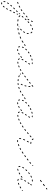

<svg xmlns="http://www.w3.org/2000/svg" viewBox="1260 -1830 867 3440"><g transform="rotate(90 1694.0 -110.5)"><path d="M24 286Q22 286 21 287Q20 288 19 289Q18 290 17 292Q17 295 18 297Q20 300 23 301Q34 304 47 300Q50 299 52 296Q53 294 52 291Q52 289 51 288Q50 287 49 286Q47 286 46 285Q44 285 43 286Q34 288 27 286Q25 286 24 286ZM79 265Q79 268 81 270Q83 272 86 272Q89 272 92 270Q99 262 106 254Q108 251 107 248Q107 245 105 243Q104 242 102 242Q101 241 99 242Q98 242 96 242Q95 243 94 244Q88 252 81 259Q79 261 79 265ZM12 231Q11 228 8 227Q7 227 5 227Q4 227 2 227Q1 228 0 229Q-1 230 -1 232Q-5 243 -6 253Q-6 255 -6 256Q-6 258 -5 259Q-4 260 -2 261Q-1 262 0 262Q4 262 6 260Q8 258 9 255Q10 247 13 236Q14 234 12 231ZM122 206Q121 208 122 209Q122 211 123 212Q124 213 125 214Q128 216 131 215Q134 214 135 211Q141 202 146 193Q147 190 146 187Q145 184 143 183Q140 182 137 182Q134 183 133 186Q128 195 123 204Q122 205 122 206ZM46 173Q46 171 46 170Q46 168 45 167Q44 166 43 165Q40 163 37 164Q34 164 33 167Q26 176 21 185Q20 187 20 190Q21 193 24 195Q25 196 27 196Q28 196 29 196Q31 196 32 195Q33 194 34 192Q39 184 45 175Q46 174 46 173ZM154 147Q155 150 158 151Q161 152 164 151Q167 150 168 148L177 129Q179 126 178 123Q177 120 174 119Q173 118 171 118Q170 118 168 119Q167 119 166 120Q165 121 164 122L155 141Q153 144 154 147ZM90 118Q90 116 90 115Q90 113 90 112Q89 111 88 110Q86 108 82 108Q79 108 77 110Q70 118 64 126Q62 128 62 132Q62 135 65 137Q66 138 67 138Q69 138 70 138Q71 138 73 138Q74 137 75 136Q82 128 88 120Q89 119 90 118ZM186 83Q187 86 190 87Q191 88 193 88Q194 88 196 88Q197 87 198 86Q200 85 200 84L209 66Q211 63 210 60Q209 57 206 55Q205 55 203 55Q202 55 200 55Q199 55 198 56Q197 57 196 59L187 77Q185 80 186 83ZM139 67Q140 66 140 64Q140 63 140 61Q139 60 138 59Q136 57 133 57Q129 57 127 59L113 73Q110 76 110 79Q110 82 113 84Q115 86 118 86Q121 86 123 84L138 70Q139 69 139 67ZM191 15Q191 11 189 9Q188 8 186 8Q185 7 184 7Q182 7 181 8Q179 8 178 9L164 24Q161 26 161 29Q161 32 163 34Q164 35 166 36Q167 36 169 36Q170 36 172 36Q173 35 174 34L189 20Q191 18 191 15ZM241 2V3L232 20Q231 23 228 24Q225 25 222 24Q221 23 220 22Q219 21 218 19Q218 18 218 16Q218 15 219 14L221 9Q227 8 232 6Q237 4 241 -1L242 -2Q242 -1 242 0Q242 1 241 2ZM39 7Q40 6 42 5Q43 4 43 3Q44 2 44 0Q44 -1 43 -3Q42 -6 40 -7Q37 -8 34 -7Q25 -4 16 -1Q14 0 14 0Q11 1 9 4Q8 6 9 9Q10 12 13 14Q15 15 18 14Q19 14 20 14Q30 10 39 7ZM433 13Q435 12 436 11Q437 10 437 8Q438 7 438 5Q437 2 435 0Q433 -2 430 -2Q417 -1 405 -1Q402 -1 400 1Q398 3 398 6Q398 9 400 12Q402 14 406 14Q418 14 430 13Q432 13 433 13ZM356 10Q358 8 358 5Q359 3 358 2Q358 0 357 -1Q356 -2 355 -3Q353 -4 352 -4Q339 -5 328 -7Q325 -8 323 -6Q320 -4 319 -1Q319 0 319 2Q320 3 321 4Q321 6 323 7Q324 7 325 8Q337 10 350 11Q353 12 356 10ZM510 6Q511 5 513 5Q514 4 515 3Q516 1 516 0Q516 -2 516 -3Q516 -6 513 -8Q510 -10 507 -9Q502 -8 497 -7Q490 -7 484 -6Q480 -5 479 -3Q477 -1 477 2Q477 4 478 5Q479 7 480 8Q481 8 482 9Q484 9 485 9Q492 8 499 7Q504 7 510 6ZM592 -17Q594 -20 593 -23Q592 -24 591 -25Q590 -26 589 -27Q588 -28 586 -28Q585 -28 583 -28Q572 -24 560 -21Q557 -20 555 -17Q554 -15 555 -12Q555 -10 556 -9Q557 -8 558 -7Q559 -6 561 -6Q562 -6 564 -6Q576 -10 588 -13Q591 -14 592 -17ZM448 -18Q451 -20 453 -21Q456 -23 459 -22Q461 -22 463 -19Q462 -18 461 -17Q458 -13 456 -9Q454 -13 450 -16Q449 -17 448 -18ZM274 -10Q276 -9 277 -10Q279 -10 280 -11Q281 -12 282 -13Q283 -16 282 -19Q282 -22 279 -23Q268 -29 262 -37Q261 -38 259 -39Q258 -39 256 -39Q255 -40 254 -39Q252 -39 251 -38Q250 -37 249 -35Q249 -34 249 -32Q248 -31 249 -30Q249 -28 250 -27Q259 -18 272 -10Q273 -10 274 -10ZM110 -28Q111 -31 110 -34Q109 -35 108 -36Q107 -37 105 -38Q104 -38 102 -38Q101 -38 100 -37Q90 -32 81 -27Q78 -26 77 -23Q76 -20 77 -17Q78 -16 79 -15Q80 -14 81 -13Q83 -13 84 -13Q86 -13 87 -14Q97 -19 107 -24Q109 -25 110 -28ZM222 -15Q221 -14 219 -14Q218 -14 216 -14Q215 -15 214 -16Q212 -18 212 -21Q212 -24 214 -27L227 -41Q227 -40 227 -40Q227 -39 227 -39Q226 -36 226 -33Q226 -30 226 -27Q227 -24 228 -21Q228 -21 228 -20L225 -16Q224 -15 222 -15ZM667 -45Q668 -48 667 -51Q666 -52 665 -53Q664 -54 663 -54Q661 -55 660 -55Q658 -55 657 -54Q646 -50 634 -45Q631 -44 630 -41Q629 -38 630 -36Q631 -34 632 -33Q633 -32 634 -31Q635 -31 637 -31Q638 -31 640 -31Q652 -36 663 -41Q666 -42 667 -45ZM491 -48Q490 -47 490 -46Q490 -44 490 -43Q491 -41 492 -40Q494 -38 497 -38Q500 -38 503 -40Q510 -47 518 -55Q520 -57 520 -60Q519 -63 517 -65Q516 -66 515 -67Q513 -67 512 -67Q510 -67 509 -67Q508 -66 507 -65Q500 -57 492 -51Q491 -50 491 -48ZM172 -64Q173 -65 173 -67Q174 -68 173 -70Q173 -71 172 -72Q170 -75 167 -76Q164 -76 162 -74Q153 -68 144 -63Q141 -61 140 -58Q140 -55 141 -52Q142 -51 143 -50Q145 -49 146 -49Q148 -49 149 -49Q151 -49 152 -50Q161 -56 170 -62Q171 -63 172 -64ZM721 -73Q722 -74 722 -76Q723 -77 722 -79Q722 -80 721 -81Q719 -84 716 -84Q713 -85 711 -83Q708 -81 704 -79Q702 -77 701 -74Q700 -71 702 -68Q703 -67 704 -66Q705 -65 707 -65Q708 -65 709 -65Q711 -65 712 -66Q716 -69 719 -71Q721 -72 721 -73ZM288 -86Q289 -88 289 -89Q289 -91 288 -92Q287 -94 286 -95Q284 -97 281 -96Q278 -96 276 -94L262 -78Q261 -77 261 -76Q260 -75 260 -73Q260 -72 261 -70Q262 -69 263 -68Q265 -66 268 -66Q271 -66 273 -69L287 -84Q288 -85 288 -86ZM232 -112Q232 -115 230 -117Q229 -118 228 -119Q227 -120 225 -120Q224 -120 222 -120Q221 -119 220 -118Q211 -111 203 -105Q202 -104 201 -102Q200 -101 200 -100Q200 -98 200 -97Q201 -95 202 -94Q204 -92 207 -91Q210 -91 212 -93Q221 -100 229 -107Q232 -109 232 -112ZM537 -101Q536 -99 536 -98Q537 -96 538 -95Q538 -94 540 -93Q542 -91 545 -92Q548 -92 550 -95Q556 -104 562 -112Q563 -115 563 -118Q562 -121 559 -123Q558 -123 556 -124Q555 -124 554 -124Q552 -123 551 -122Q550 -122 549 -120Q544 -112 538 -103Q537 -102 537 -101ZM335 -143Q335 -146 333 -148Q332 -149 331 -150Q329 -150 328 -150Q326 -150 325 -150Q323 -149 322 -148Q315 -140 309 -132Q308 -131 307 -130Q307 -128 307 -127Q307 -125 308 -124Q308 -123 309 -122Q312 -120 315 -120Q318 -120 320 -123Q327 -130 334 -138Q336 -140 335 -143ZM263 -139Q260 -139 258 -141Q257 -143 256 -144Q256 -145 256 -147Q256 -148 256 -150Q257 -151 258 -152Q266 -159 273 -167Q276 -169 279 -169Q282 -169 284 -167Q286 -165 286 -162Q286 -159 284 -156Q284 -156 283 -156Q280 -154 277 -152Q274 -148 271 -144Q270 -143 268 -141Q266 -139 263 -139ZM568 -159Q570 -156 573 -155Q574 -155 576 -156Q577 -156 578 -157Q580 -158 580 -159Q581 -160 582 -162Q583 -172 583 -183Q583 -185 583 -186Q582 -188 581 -189Q580 -190 579 -190Q577 -191 576 -191Q573 -191 571 -189Q568 -186 568 -183Q568 -174 567 -164Q566 -161 568 -159ZM327 -173Q320 -173 315 -170Q315 -170 314 -170Q313 -171 312 -174Q312 -176 313 -178L322 -197Q324 -199 327 -200Q330 -201 332 -200Q335 -199 336 -196Q337 -194 336 -191Q336 -190 335 -189L327 -173Q327 -173 327 -173ZM386 -189Q386 -191 386 -192Q386 -194 386 -195Q386 -196 385 -198Q383 -200 379 -200Q376 -200 374 -198Q366 -192 358 -184Q356 -182 356 -179Q356 -176 358 -174Q360 -171 363 -171Q366 -171 369 -173Q376 -180 384 -187Q385 -188 386 -189ZM444 -233Q444 -236 443 -238Q442 -240 441 -240Q440 -241 438 -242Q437 -242 435 -242Q434 -242 433 -241Q424 -236 415 -230Q412 -228 412 -225Q411 -222 413 -219Q414 -218 415 -217Q416 -216 418 -216Q419 -216 420 -216Q422 -216 423 -217Q432 -223 440 -228Q443 -230 444 -233ZM559 -226Q560 -225 562 -225Q563 -224 564 -224Q566 -225 567 -225Q570 -227 571 -230Q571 -233 570 -236Q564 -246 555 -253Q554 -254 552 -255Q551 -255 550 -255Q548 -255 547 -254Q545 -254 544 -252Q542 -250 543 -247Q543 -244 545 -242Q552 -236 557 -228Q558 -227 559 -226ZM345 -236Q345 -233 348 -232Q351 -231 354 -232Q357 -232 358 -235L368 -254Q369 -256 368 -259Q367 -262 364 -264Q362 -265 359 -264Q356 -263 354 -260L345 -242Q344 -239 345 -236ZM508 -255Q510 -257 510 -261Q510 -264 507 -266Q505 -267 502 -267Q491 -266 480 -262Q477 -262 476 -259Q474 -256 475 -253Q476 -252 477 -251Q478 -249 479 -249Q480 -248 482 -248Q483 -248 485 -248Q495 -251 503 -252Q507 -253 508 -255Z M888 10Q890 7 889 4Q889 2 888 1Q887 0 886 -1Q885 -2 883 -2Q882 -2 880 -2Q871 0 862 0Q860 0 859 0Q857 1 856 2Q855 3 855 5Q854 6 854 7Q854 11 857 13Q859 15 862 15Q872 15 883 13Q886 12 888 10ZM1111 8Q1113 7 1114 6Q1114 5 1115 3Q1115 2 1115 0Q1114 -3 1112 -5Q1109 -6 1106 -6Q1096 -4 1087 -3Q1085 -3 1084 -2Q1083 -2 1082 -1Q1081 1 1080 2Q1080 3 1080 5Q1080 8 1083 10Q1085 12 1088 12Q1098 11 1109 9Q1110 9 1111 8ZM1040 1Q1044 1 1046 -2Q1046 -3 1047 -4Q1047 -6 1047 -7Q1047 -9 1046 -10Q1045 -11 1044 -12Q1038 -17 1036 -25Q1035 -28 1032 -29Q1029 -31 1027 -30Q1025 -29 1024 -28Q1023 -28 1022 -26Q1021 -25 1021 -23Q1021 -22 1021 -21Q1025 -8 1035 0Q1037 2 1040 1ZM813 -3Q814 -2 815 -2Q817 -1 818 -2Q820 -2 821 -3Q824 -4 824 -7Q825 -10 823 -13Q820 -19 819 -29Q819 -30 818 -32Q817 -33 816 -34Q815 -35 814 -35Q812 -36 811 -36Q808 -35 806 -33Q804 -31 804 -28Q805 -14 811 -5Q811 -4 813 -3ZM953 -16Q954 -17 954 -19Q954 -20 954 -22Q954 -23 953 -24Q951 -27 948 -28Q945 -29 943 -27Q934 -22 926 -18Q924 -17 923 -16Q922 -15 922 -13Q921 -12 922 -10Q922 -9 922 -8Q924 -5 927 -4Q930 -3 932 -4Q941 -9 950 -14Q952 -15 953 -16ZM1179 -14Q1181 -15 1181 -16Q1182 -18 1182 -19Q1182 -21 1181 -22Q1180 -25 1177 -26Q1174 -27 1171 -26Q1162 -22 1153 -19Q1151 -19 1150 -18Q1149 -17 1149 -15Q1148 -14 1148 -12Q1148 -11 1148 -9Q1149 -7 1152 -5Q1155 -4 1158 -5Q1167 -8 1177 -12Q1178 -13 1179 -14ZM1244 -48Q1245 -51 1244 -54Q1243 -55 1242 -56Q1241 -57 1239 -57Q1238 -58 1236 -58Q1235 -57 1233 -57Q1225 -52 1216 -47Q1213 -46 1212 -43Q1211 -40 1213 -37Q1214 -36 1215 -35Q1216 -34 1217 -33Q1219 -33 1220 -33Q1222 -33 1223 -34Q1232 -39 1241 -44Q1244 -45 1244 -48ZM992 -44Q990 -42 987 -42Q984 -42 982 -45Q981 -46 980 -47Q980 -49 980 -50Q980 -52 981 -53Q982 -54 983 -55Q990 -61 998 -68Q999 -69 1000 -69Q1002 -70 1003 -70Q1005 -70 1006 -69Q1007 -69 1008 -68Q1009 -64 1010 -60Q1010 -60 1010 -60Q1010 -59 1009 -58Q1009 -57 1008 -57Q1000 -50 992 -44ZM1031 -71Q1030 -70 1031 -68Q1032 -67 1033 -66Q1034 -65 1035 -64Q1036 -63 1038 -63Q1039 -63 1041 -64Q1042 -64 1043 -65Q1044 -66 1045 -68Q1049 -76 1054 -85Q1055 -88 1054 -91Q1053 -94 1051 -95Q1049 -96 1048 -96Q1046 -96 1045 -96Q1043 -96 1042 -95Q1041 -94 1040 -92Q1035 -82 1031 -74Q1031 -73 1031 -71ZM1286 -73Q1287 -74 1287 -76Q1288 -77 1287 -79Q1287 -80 1286 -81Q1284 -84 1281 -84Q1278 -85 1276 -83H1275Q1274 -82 1273 -81Q1272 -79 1272 -78Q1272 -77 1272 -75Q1273 -74 1273 -72Q1275 -70 1278 -69Q1281 -69 1284 -71Q1286 -72 1286 -73ZM725 -75 736 -82Q737 -83 738 -84Q739 -86 739 -87Q739 -88 739 -90Q739 -91 738 -93Q736 -95 733 -96Q730 -96 727 -95L716 -87L711 -83Q709 -82 709 -81Q708 -80 708 -78Q707 -77 708 -75Q708 -74 709 -73Q711 -70 714 -70Q717 -69 719 -71ZM812 -74Q813 -71 816 -70Q819 -69 822 -71Q825 -72 826 -75Q829 -84 833 -92Q835 -95 834 -98Q833 -101 830 -102Q827 -104 824 -103Q821 -102 820 -99Q815 -90 812 -80Q811 -77 812 -74ZM798 -125Q798 -128 797 -131Q795 -133 792 -134Q789 -135 786 -133L769 -122Q767 -121 766 -118Q765 -115 767 -112Q768 -111 769 -110Q770 -109 772 -109Q773 -108 775 -109Q776 -109 777 -110L794 -120Q797 -122 798 -125ZM1066 -130Q1066 -127 1069 -125Q1070 -124 1072 -124Q1073 -124 1075 -124Q1076 -125 1077 -125Q1078 -126 1079 -127L1090 -144Q1092 -147 1091 -150Q1091 -153 1088 -155Q1087 -155 1085 -156Q1084 -156 1083 -156Q1081 -155 1080 -155Q1079 -154 1078 -152L1067 -136Q1065 -133 1066 -130ZM848 -136Q848 -133 850 -131Q851 -130 853 -130Q854 -129 856 -129Q857 -130 858 -130Q860 -131 861 -132Q867 -139 874 -146Q876 -148 876 -152Q876 -155 874 -157Q872 -159 869 -159Q866 -159 864 -157Q856 -149 849 -142Q847 -140 848 -136ZM909 -199Q909 -199 909 -199Q909 -199 909 -198Q908 -196 909 -194Q906 -192 903 -190Q900 -188 900 -185Q899 -182 901 -179Q903 -177 906 -177Q909 -176 911 -178Q919 -184 928 -189Q930 -191 931 -194Q931 -197 930 -200Q928 -202 925 -203Q922 -203 919 -202Q916 -200 913 -198Q911 -198 909 -199ZM1104 -191Q1104 -190 1104 -189Q1105 -187 1106 -186Q1106 -185 1108 -184Q1110 -182 1113 -183Q1116 -183 1118 -186Q1124 -195 1129 -203Q1131 -206 1130 -209Q1129 -212 1127 -213Q1124 -215 1121 -214Q1118 -214 1116 -211Q1111 -203 1106 -194Q1105 -193 1104 -191ZM974 -234Q974 -234 973 -233Q973 -233 973 -233Q971 -233 970 -232Q970 -231 970 -230Q967 -229 963 -227Q962 -227 961 -225Q960 -224 960 -223Q959 -221 959 -220Q959 -218 960 -217Q961 -216 962 -215Q963 -214 964 -213Q966 -213 967 -213Q969 -213 970 -214Q979 -218 988 -222Q991 -224 992 -227Q993 -229 992 -232Q990 -235 988 -236Q985 -237 982 -236Q978 -235 975 -233Q975 -233 974 -234ZM1040 -257Q1040 -257 1040 -257Q1038 -257 1037 -256Q1037 -256 1037 -256Q1033 -255 1029 -254Q1027 -253 1025 -251Q1024 -248 1024 -245Q1025 -243 1026 -242Q1027 -241 1028 -240Q1029 -240 1031 -240Q1032 -239 1034 -240Q1044 -243 1053 -245Q1054 -245 1055 -246Q1057 -247 1057 -248Q1058 -249 1058 -251Q1059 -252 1058 -254Q1058 -257 1055 -259Q1052 -260 1049 -259Q1045 -259 1041 -258Q1041 -258 1040 -257ZM1095 -250Q1093 -253 1093 -256Q1094 -257 1094 -259Q1095 -260 1096 -261Q1098 -262 1099 -262Q1100 -262 1102 -262Q1106 -261 1110 -261Q1110 -261 1110 -261Q1112 -261 1113 -261Q1113 -261 1114 -260Q1114 -260 1115 -260Q1115 -259 1115 -259Q1119 -258 1123 -257Q1124 -257 1124 -256Q1125 -255 1126 -255Q1120 -253 1116 -249Q1113 -247 1111 -245Q1106 -246 1100 -247Q1097 -248 1095 -250Z M1497 2Q1499 0 1498 -3Q1498 -5 1497 -6Q1497 -7 1495 -8Q1494 -9 1493 -9Q1491 -10 1490 -9Q1480 -8 1470 -7Q1467 -7 1465 -5Q1463 -2 1463 1Q1463 4 1466 6Q1468 8 1471 8Q1481 7 1492 5Q1495 5 1497 2ZM1425 6Q1427 4 1427 0Q1427 -1 1427 -2Q1427 -4 1426 -5Q1425 -6 1423 -7Q1422 -8 1420 -8Q1410 -8 1400 -10Q1399 -10 1397 -10Q1396 -9 1395 -8Q1394 -7 1393 -6Q1392 -5 1392 -3Q1392 0 1393 2Q1395 5 1398 5Q1409 6 1419 7Q1422 8 1425 6ZM1567 -17Q1568 -20 1567 -23Q1566 -24 1565 -25Q1564 -26 1563 -27Q1562 -27 1560 -27Q1559 -28 1557 -27Q1548 -23 1538 -21Q1537 -20 1536 -19Q1534 -18 1534 -17Q1533 -16 1533 -14Q1533 -13 1533 -11Q1534 -10 1535 -9Q1535 -7 1537 -7Q1538 -6 1540 -6Q1541 -6 1543 -6Q1552 -9 1562 -13Q1565 -14 1567 -17ZM1351 -6Q1352 -6 1353 -7Q1355 -8 1356 -9Q1357 -10 1357 -11Q1358 -14 1357 -17Q1355 -20 1352 -21Q1343 -24 1334 -28Q1331 -29 1328 -28Q1326 -27 1324 -25Q1323 -22 1324 -19Q1325 -16 1328 -15Q1337 -10 1348 -6Q1349 -6 1351 -6ZM1292 -45Q1292 -48 1295 -50Q1297 -52 1300 -52Q1303 -52 1305 -49Q1308 -46 1311 -43Q1306 -40 1304 -34Q1303 -33 1302 -31Q1298 -35 1294 -40Q1292 -42 1292 -45ZM1632 -48Q1633 -51 1631 -53Q1630 -55 1629 -56Q1628 -57 1627 -57Q1625 -57 1624 -57Q1622 -57 1621 -56Q1612 -51 1603 -47Q1600 -45 1599 -42Q1598 -40 1600 -37Q1600 -35 1601 -34Q1603 -33 1604 -33Q1605 -33 1607 -33Q1608 -33 1610 -33Q1619 -38 1628 -43Q1631 -45 1632 -48ZM1477 -55Q1478 -52 1481 -50Q1482 -50 1483 -49Q1485 -49 1486 -49Q1488 -50 1489 -51Q1490 -51 1491 -53Q1496 -62 1501 -72Q1502 -75 1501 -77Q1500 -80 1498 -82Q1496 -82 1495 -82Q1493 -82 1492 -82Q1490 -81 1489 -80Q1488 -79 1488 -78Q1483 -69 1478 -61Q1477 -58 1477 -55ZM1674 -73Q1675 -74 1675 -76Q1676 -77 1675 -79Q1675 -80 1674 -81Q1672 -84 1669 -84Q1666 -85 1664 -83H1663Q1662 -82 1661 -81Q1660 -79 1660 -78Q1660 -76 1660 -75Q1660 -73 1661 -72Q1663 -70 1666 -69Q1669 -69 1672 -71Q1674 -72 1674 -73ZM1304 -88Q1305 -91 1303 -93Q1302 -95 1301 -95Q1299 -96 1298 -96Q1296 -97 1295 -96Q1294 -96 1292 -95Q1282 -88 1276 -83Q1274 -82 1274 -81Q1273 -80 1273 -78Q1272 -77 1273 -75Q1273 -74 1274 -73Q1276 -70 1279 -70Q1282 -69 1284 -71Q1291 -76 1301 -83Q1304 -85 1304 -88ZM1361 -131Q1362 -134 1360 -136Q1359 -137 1358 -138Q1356 -139 1355 -139Q1353 -139 1352 -139Q1351 -139 1349 -138L1333 -125Q1330 -123 1330 -120Q1330 -117 1331 -115Q1333 -112 1336 -112Q1339 -111 1342 -113L1358 -126Q1361 -128 1361 -131ZM1504 -122Q1504 -120 1505 -119Q1505 -118 1507 -117Q1508 -116 1509 -115Q1512 -115 1515 -116Q1517 -118 1518 -121Q1521 -131 1523 -141Q1523 -144 1522 -147Q1520 -150 1517 -150Q1514 -151 1511 -149Q1509 -147 1508 -144Q1506 -134 1504 -124Q1503 -123 1504 -122ZM1401 -158 1415 -169Q1417 -171 1418 -174Q1418 -177 1416 -180Q1414 -182 1411 -183Q1408 -183 1406 -181L1391 -170L1390 -168Q1388 -167 1388 -166Q1387 -165 1387 -163Q1386 -162 1387 -161Q1387 -159 1388 -158Q1390 -155 1393 -155Q1396 -155 1399 -157ZM1516 -188Q1518 -186 1522 -185Q1525 -185 1527 -187Q1529 -189 1530 -192Q1530 -203 1531 -213Q1531 -217 1529 -219Q1526 -221 1523 -221Q1520 -221 1518 -219Q1516 -217 1516 -214Q1515 -204 1515 -194Q1514 -190 1516 -188ZM1474 -218Q1474 -221 1472 -224Q1471 -226 1467 -227Q1464 -227 1462 -225L1446 -212Q1443 -210 1443 -207Q1443 -204 1444 -202Q1446 -199 1449 -199Q1453 -198 1455 -200L1471 -213Q1474 -215 1474 -218ZM1525 -258Q1525 -258 1525 -258Q1526 -258 1526 -259Q1527 -259 1527 -260Q1528 -261 1528 -262Q1529 -264 1528 -265Q1528 -267 1527 -269Q1526 -270 1525 -271Q1522 -272 1519 -272Q1516 -271 1515 -269Q1515 -268 1514 -268Q1513 -267 1511 -266Q1508 -262 1501 -257Q1499 -255 1498 -252Q1498 -248 1500 -246Q1502 -244 1505 -243Q1508 -243 1511 -245Q1518 -251 1521 -254Q1524 -256 1525 -258Z M1841 10Q1843 7 1842 4Q1842 2 1841 1Q1840 0 1839 -1Q1838 -2 1836 -2Q1835 -2 1833 -2Q1824 0 1815 0Q1813 0 1812 0Q1810 1 1809 2Q1808 3 1808 5Q1807 6 1807 7Q1807 11 1810 13Q1812 15 1815 15Q1825 15 1836 13Q1839 12 1841 10ZM2064 8Q2066 7 2067 6Q2067 5 2068 3Q2068 2 2068 0Q2067 -3 2065 -5Q2062 -6 2059 -6Q2049 -4 2040 -3Q2038 -3 2037 -2Q2036 -2 2035 -1Q2034 1 2033 2Q2033 3 2033 5Q2033 8 2036 10Q2038 12 2041 12Q2051 11 2062 9Q2063 9 2064 8ZM1993 1Q1997 1 1999 -2Q1999 -3 2000 -4Q2000 -6 2000 -7Q2000 -9 1999 -10Q1998 -11 1997 -12Q1991 -17 1989 -25Q1988 -28 1985 -29Q1982 -31 1980 -30Q1978 -29 1977 -28Q1976 -28 1975 -26Q1974 -25 1974 -23Q1974 -22 1974 -21Q1978 -8 1988 0Q1990 2 1993 1ZM1766 -3Q1767 -2 1768 -2Q1770 -1 1771 -2Q1773 -2 1774 -3Q1777 -4 1777 -7Q1778 -10 1776 -13Q1773 -19 1772 -29Q1772 -30 1771 -32Q1770 -33 1769 -34Q1768 -35 1767 -35Q1765 -36 1764 -36Q1761 -35 1759 -33Q1757 -31 1757 -28Q1758 -14 1764 -5Q1764 -4 1766 -3ZM1906 -16Q1907 -17 1907 -19Q1907 -20 1907 -22Q1907 -23 1906 -24Q1904 -27 1901 -28Q1898 -29 1896 -27Q1887 -22 1879 -18Q1877 -17 1876 -16Q1875 -15 1875 -13Q1874 -12 1875 -10Q1875 -9 1875 -8Q1877 -5 1880 -4Q1883 -3 1885 -4Q1894 -9 1903 -14Q1905 -15 1906 -16ZM2132 -14Q2134 -15 2134 -16Q2135 -18 2135 -19Q2135 -21 2134 -22Q2133 -25 2130 -26Q2127 -27 2124 -26Q2115 -22 2106 -19Q2104 -19 2103 -18Q2102 -17 2102 -15Q2101 -14 2101 -12Q2101 -11 2101 -9Q2102 -7 2105 -5Q2108 -4 2111 -5Q2120 -8 2130 -12Q2131 -13 2132 -14ZM2197 -48Q2198 -51 2197 -54Q2196 -55 2195 -56Q2194 -57 2192 -57Q2191 -58 2189 -58Q2188 -57 2186 -57Q2178 -52 2169 -47Q2166 -46 2165 -43Q2164 -40 2166 -37Q2167 -36 2168 -35Q2169 -34 2170 -33Q2172 -33 2173 -33Q2175 -33 2176 -34Q2185 -39 2194 -44Q2197 -45 2197 -48ZM1945 -44Q1943 -42 1940 -42Q1937 -42 1935 -45Q1934 -46 1933 -47Q1933 -49 1933 -50Q1933 -52 1934 -53Q1935 -54 1936 -55Q1943 -61 1951 -68Q1952 -69 1953 -69Q1955 -70 1956 -70Q1958 -70 1959 -69Q1960 -69 1961 -68Q1962 -64 1963 -60Q1963 -60 1963 -60Q1963 -59 1962 -58Q1962 -57 1961 -57Q1953 -50 1945 -44ZM1984 -71Q1983 -70 1984 -68Q1985 -67 1986 -66Q1987 -65 1988 -64Q1989 -63 1991 -63Q1992 -63 1994 -64Q1995 -64 1996 -65Q1997 -66 1998 -68Q2002 -76 2007 -85Q2008 -88 2007 -91Q2006 -94 2004 -95Q2002 -96 2001 -96Q1999 -96 1998 -96Q1996 -96 1995 -95Q1994 -94 1993 -92Q1988 -82 1984 -74Q1984 -73 1984 -71ZM2239 -73Q2240 -74 2240 -76Q2241 -77 2240 -79Q2240 -80 2239 -81Q2237 -84 2234 -84Q2231 -85 2229 -83H2228Q2227 -82 2226 -81Q2225 -79 2225 -78Q2225 -77 2225 -75Q2226 -74 2226 -72Q2228 -70 2231 -69Q2234 -69 2237 -71Q2239 -72 2239 -73ZM1678 -75 1689 -82Q1690 -83 1691 -84Q1692 -86 1692 -87Q1692 -88 1692 -90Q1692 -91 1691 -93Q1689 -95 1686 -96Q1683 -96 1680 -95L1669 -87L1664 -83Q1662 -82 1662 -81Q1661 -80 1661 -78Q1660 -77 1661 -75Q1661 -74 1662 -73Q1664 -70 1667 -70Q1670 -69 1672 -71ZM1765 -74Q1766 -71 1769 -70Q1772 -69 1775 -71Q1778 -72 1779 -75Q1782 -84 1786 -92Q1788 -95 1787 -98Q1786 -101 1783 -102Q1780 -104 1777 -103Q1774 -102 1773 -99Q1768 -90 1765 -80Q1764 -77 1765 -74ZM1751 -125Q1751 -128 1750 -131Q1748 -133 1745 -134Q1742 -135 1739 -133L1722 -122Q1720 -121 1719 -118Q1718 -115 1720 -112Q1721 -111 1722 -110Q1723 -109 1725 -109Q1726 -108 1728 -109Q1729 -109 1730 -110L1747 -120Q1750 -122 1751 -125ZM2019 -130Q2019 -127 2022 -125Q2023 -124 2025 -124Q2026 -124 2028 -124Q2029 -125 2030 -125Q2031 -126 2032 -127L2043 -144Q2045 -147 2044 -150Q2044 -153 2041 -155Q2040 -155 2038 -156Q2037 -156 2036 -156Q2034 -155 2033 -155Q2032 -154 2031 -152L2020 -136Q2018 -133 2019 -130ZM1801 -136Q1801 -133 1803 -131Q1804 -130 1806 -130Q1807 -129 1809 -129Q1810 -130 1811 -130Q1813 -131 1814 -132Q1820 -139 1827 -146Q1829 -148 1829 -152Q1829 -155 1827 -157Q1825 -159 1822 -159Q1819 -159 1817 -157Q1809 -149 1802 -142Q1800 -140 1801 -136ZM1862 -199Q1862 -199 1862 -199Q1862 -199 1862 -198Q1861 -196 1862 -194Q1859 -192 1856 -190Q1853 -188 1853 -185Q1852 -182 1854 -179Q1856 -177 1859 -177Q1862 -176 1864 -178Q1872 -184 1881 -189Q1883 -191 1884 -194Q1884 -197 1883 -200Q1881 -202 1878 -203Q1875 -203 1872 -202Q1869 -200 1866 -198Q1864 -198 1862 -199ZM2057 -191Q2057 -190 2057 -189Q2058 -187 2059 -186Q2059 -185 2061 -184Q2063 -182 2066 -183Q2069 -183 2071 -186Q2077 -195 2082 -203Q2084 -206 2083 -209Q2082 -212 2080 -213Q2077 -215 2074 -214Q2071 -214 2069 -211Q2064 -203 2059 -194Q2058 -193 2057 -191ZM1927 -234Q1927 -234 1926 -233Q1926 -233 1926 -233Q1924 -233 1923 -232Q1923 -231 1923 -230Q1920 -229 1916 -227Q1915 -227 1914 -225Q1913 -224 1913 -223Q1912 -221 1912 -220Q1912 -218 1913 -217Q1914 -216 1915 -215Q1916 -214 1917 -213Q1919 -213 1920 -213Q1922 -213 1923 -214Q1932 -218 1941 -222Q1944 -224 1945 -227Q1946 -229 1945 -232Q1943 -235 1941 -236Q1938 -237 1935 -236Q1931 -235 1928 -233Q1928 -233 1927 -234ZM1993 -257Q1993 -257 1993 -257Q1991 -257 1990 -256Q1990 -256 1990 -256Q1986 -255 1982 -254Q1980 -253 1978 -251Q1977 -248 1977 -245Q1978 -243 1979 -242Q1980 -241 1981 -240Q1982 -240 1984 -240Q1985 -239 1987 -240Q1997 -243 2006 -245Q2007 -245 2008 -246Q2010 -247 2010 -248Q2011 -249 2011 -251Q2012 -252 2011 -254Q2011 -257 2008 -259Q2005 -260 2002 -259Q1998 -259 1994 -258Q1994 -258 1993 -257ZM2048 -250Q2046 -253 2046 -256Q2047 -257 2047 -259Q2048 -260 2049 -261Q2051 -262 2052 -262Q2053 -262 2055 -262Q2059 -261 2063 -261Q2063 -261 2063 -261Q2065 -261 2066 -261Q2066 -261 2067 -260Q2067 -260 2068 -260Q2068 -259 2068 -259Q2072 -258 2076 -257Q2077 -257 2077 -256Q2078 -255 2079 -255Q2073 -253 2069 -249Q2066 -247 2064 -245Q2059 -246 2053 -247Q2050 -248 2048 -250Z M2514 14Q2516 14 2517 13Q2518 13 2519 12Q2520 10 2520 9Q2521 7 2521 6Q2520 3 2518 1Q2515 -1 2512 0Q2506 0 2501 0Q2496 0 2492 0Q2490 0 2489 0Q2487 1 2486 2Q2485 3 2484 4Q2483 5 2483 7Q2483 10 2485 12Q2487 15 2490 15Q2495 15 2501 15Q2507 15 2514 14ZM2590 -9Q2591 -10 2592 -12Q2592 -13 2592 -14Q2592 -16 2592 -17Q2591 -20 2588 -21Q2585 -23 2582 -21Q2571 -17 2561 -14Q2560 -13 2559 -12Q2558 -11 2557 -10Q2556 -8 2556 -7Q2556 -5 2557 -4Q2558 -1 2561 0Q2563 2 2566 1Q2577 -3 2588 -8Q2589 -8 2590 -9ZM2450 -25Q2450 -22 2452 -20Q2454 -18 2457 -18Q2459 -18 2460 -18Q2462 -19 2463 -20Q2464 -21 2464 -22Q2465 -24 2465 -25Q2465 -26 2465 -27Q2465 -36 2466 -46Q2466 -48 2466 -49Q2466 -51 2465 -52Q2464 -53 2463 -54Q2461 -55 2460 -55Q2457 -55 2454 -54Q2452 -52 2451 -49Q2450 -37 2450 -27Q2450 -26 2450 -25ZM2660 -45Q2661 -48 2659 -50Q2658 -52 2657 -53Q2656 -54 2655 -54Q2653 -54 2652 -54Q2650 -54 2649 -53Q2639 -48 2629 -43Q2628 -42 2627 -41Q2626 -40 2625 -39Q2625 -37 2625 -36Q2625 -34 2626 -33Q2627 -30 2630 -29Q2633 -28 2636 -30Q2646 -35 2656 -40Q2659 -42 2660 -45ZM2707 -73Q2708 -74 2708 -76Q2709 -77 2708 -79Q2708 -80 2707 -81Q2705 -84 2702 -84Q2699 -85 2697 -83L2693 -80Q2692 -80 2691 -78Q2690 -77 2690 -76Q2689 -74 2690 -73Q2690 -71 2691 -70Q2693 -67 2696 -67Q2699 -66 2701 -68L2705 -71Q2707 -72 2707 -73ZM2258 -86Q2258 -87 2259 -89Q2259 -90 2259 -92Q2258 -93 2257 -94Q2256 -97 2253 -97Q2249 -98 2247 -96Q2237 -89 2229 -83Q2227 -82 2227 -81Q2226 -80 2226 -78Q2225 -77 2226 -75Q2226 -74 2227 -73Q2229 -70 2232 -70Q2235 -69 2237 -71Q2246 -77 2256 -84Q2257 -85 2258 -86ZM2466 -95Q2467 -92 2470 -91Q2473 -90 2476 -91Q2479 -92 2480 -95Q2484 -105 2489 -116Q2490 -118 2489 -121Q2488 -124 2485 -126Q2482 -127 2479 -126Q2476 -125 2475 -122Q2470 -111 2466 -101Q2465 -98 2466 -95ZM2319 -134Q2319 -137 2317 -140Q2316 -141 2315 -142Q2314 -142 2312 -143Q2311 -143 2309 -142Q2308 -142 2307 -141L2289 -127Q2286 -125 2286 -122Q2286 -119 2287 -117Q2288 -116 2290 -115Q2291 -114 2292 -114Q2294 -114 2295 -114Q2297 -114 2298 -115L2316 -129Q2318 -131 2319 -134ZM2499 -163Q2499 -160 2502 -159Q2505 -157 2508 -158Q2511 -159 2512 -162Q2518 -171 2524 -181Q2524 -182 2525 -184Q2525 -185 2524 -186Q2524 -188 2523 -189Q2522 -190 2521 -191Q2518 -193 2515 -192Q2512 -191 2511 -189Q2505 -179 2499 -169Q2498 -166 2499 -163ZM2377 -181Q2377 -184 2375 -187Q2373 -189 2370 -190Q2367 -190 2365 -188L2347 -174Q2346 -173 2346 -171Q2345 -170 2345 -169Q2345 -167 2345 -166Q2346 -164 2346 -163Q2348 -161 2352 -160Q2355 -160 2357 -162L2374 -176Q2377 -178 2377 -181ZM2434 -231Q2434 -234 2432 -236Q2430 -239 2426 -239Q2423 -239 2421 -237Q2413 -230 2404 -222Q2402 -220 2402 -217Q2402 -214 2404 -211Q2406 -209 2409 -209Q2412 -209 2414 -211Q2423 -218 2431 -226Q2434 -228 2434 -231ZM2551 -222Q2553 -224 2553 -228Q2553 -229 2553 -230Q2552 -232 2551 -233Q2550 -234 2549 -235Q2547 -235 2546 -236Q2535 -236 2525 -238Q2522 -239 2519 -237Q2517 -236 2516 -233Q2516 -231 2516 -230Q2516 -228 2517 -227Q2518 -226 2519 -225Q2520 -224 2522 -224Q2533 -221 2545 -221Q2548 -220 2551 -222ZM2460 -262Q2459 -262 2458 -263Q2456 -265 2456 -268Q2456 -271 2458 -273L2459 -275Q2462 -277 2465 -277Q2468 -278 2470 -276Q2471 -275 2471 -275Q2471 -274 2472 -273Q2476 -266 2482 -259Q2484 -257 2484 -254Q2484 -251 2482 -249Q2480 -246 2477 -246Q2474 -246 2472 -248Q2466 -254 2461 -261Q2461 -261 2460 -262Z M2726 -85Q2727 -86 2727 -88Q2727 -89 2727 -91Q2727 -92 2726 -93Q2724 -96 2721 -96Q2718 -97 2715 -95L2697 -82Q2695 -81 2695 -80Q2694 -78 2694 -77Q2693 -75 2694 -74Q2694 -73 2695 -71Q2697 -69 2700 -68Q2703 -68 2705 -70L2724 -83Q2725 -84 2726 -85ZM2788 -129Q2789 -131 2789 -132Q2789 -134 2789 -135Q2788 -136 2788 -138Q2787 -139 2785 -140Q2784 -140 2783 -141Q2781 -141 2780 -141Q2778 -140 2777 -139L2758 -126Q2757 -125 2756 -124Q2756 -122 2755 -121Q2755 -119 2756 -118Q2756 -117 2757 -115Q2759 -113 2762 -112Q2765 -112 2767 -114L2786 -127Q2787 -128 2788 -129ZM2832 -161 2847 -173Q2849 -175 2850 -178Q2850 -181 2848 -183Q2846 -186 2843 -186Q2840 -187 2838 -185L2823 -173L2820 -171Q2818 -170 2818 -169Q2817 -167 2817 -166Q2816 -164 2817 -163Q2817 -161 2818 -160Q2820 -158 2823 -157Q2826 -157 2829 -159ZM2909 -226Q2909 -229 2907 -231Q2905 -234 2902 -234Q2899 -234 2897 -232Q2888 -225 2879 -218Q2877 -216 2876 -212Q2876 -209 2878 -207Q2880 -205 2883 -204Q2886 -204 2889 -206Q2898 -214 2906 -221Q2909 -223 2909 -226ZM2949 -264Q2949 -267 2947 -269Q2946 -270 2945 -271Q2943 -272 2942 -271Q2940 -271 2939 -271Q2938 -270 2937 -269L2935 -268Q2933 -265 2933 -262Q2933 -259 2935 -257Q2937 -255 2940 -255Q2944 -255 2946 -257L2947 -259Q2950 -261 2949 -264Z M3029 7Q3032 6 3033 4Q3034 1 3033 -2Q3033 -4 3032 -5Q3031 -6 3030 -6Q3028 -7 3027 -7Q3025 -7 3024 -7Q3014 -3 3008 -2Q3006 -2 3005 -2Q3002 -2 3000 1Q2998 3 2998 6Q2998 7 2999 9Q3000 10 3001 11Q3002 12 3003 13Q3005 13 3006 13Q3008 13 3010 12Q3017 11 3029 7ZM3213 9Q3215 7 3215 4Q3215 2 3215 1Q3214 -1 3213 -2Q3212 -3 3211 -3Q3210 -4 3208 -4Q3198 -5 3192 -9Q3190 -11 3187 -11Q3184 -10 3182 -8Q3181 -7 3180 -5Q3180 -4 3180 -3Q3180 -1 3181 0Q3182 2 3183 2Q3192 10 3207 11Q3210 11 3213 9ZM3285 -11Q3286 -14 3284 -17Q3284 -18 3283 -19Q3282 -20 3280 -21Q3279 -22 3277 -22Q3276 -21 3275 -21Q3264 -17 3255 -13Q3254 -13 3253 -12Q3252 -11 3251 -9Q3250 -8 3250 -7Q3250 -5 3251 -4Q3252 -1 3254 1Q3257 2 3260 1Q3270 -3 3281 -7Q3283 -8 3285 -11ZM2954 -10Q2956 -8 2959 -7Q2962 -6 2965 -8Q2966 -9 2967 -10Q2968 -11 2968 -12Q2968 -14 2968 -15Q2968 -17 2967 -18Q2963 -25 2963 -34Q2963 -38 2961 -40Q2959 -42 2955 -42Q2952 -42 2950 -40Q2948 -38 2948 -35V-34Q2948 -21 2954 -10ZM3098 -25Q3099 -27 3099 -28Q3100 -30 3100 -31Q3100 -32 3099 -34Q3097 -37 3094 -37Q3091 -38 3089 -37Q3079 -31 3070 -27Q3069 -26 3068 -25Q3067 -24 3066 -22Q3066 -21 3066 -20Q3066 -18 3067 -17Q3067 -15 3068 -14Q3070 -13 3071 -13Q3072 -12 3074 -13Q3075 -13 3077 -13Q3086 -18 3096 -24Q3097 -24 3098 -25ZM3349 -46Q3350 -49 3348 -52Q3348 -53 3346 -54Q3345 -55 3344 -55Q3342 -55 3341 -55Q3339 -55 3338 -54Q3329 -49 3320 -44Q3319 -43 3318 -42Q3317 -40 3316 -39Q3316 -38 3316 -36Q3316 -35 3317 -33Q3318 -31 3321 -30Q3324 -29 3327 -30Q3336 -36 3346 -41Q3348 -43 3349 -46ZM3174 -48Q3176 -45 3179 -44Q3180 -44 3182 -44Q3183 -44 3185 -45Q3186 -46 3187 -47Q3188 -48 3188 -50Q3190 -59 3194 -69Q3195 -71 3195 -72Q3195 -74 3194 -75Q3194 -76 3193 -77Q3191 -78 3190 -79Q3187 -80 3184 -79Q3181 -77 3180 -75Q3176 -63 3174 -53Q3173 -50 3174 -48ZM3134 -50Q3131 -51 3130 -53Q3129 -54 3128 -56Q3128 -57 3128 -59Q3129 -60 3129 -61Q3130 -63 3131 -64Q3140 -70 3148 -76Q3149 -77 3151 -77Q3152 -78 3154 -78Q3155 -77 3156 -77Q3156 -77 3157 -76Q3154 -68 3152 -60Q3146 -56 3140 -51Q3137 -50 3134 -50ZM3394 -76Q3395 -79 3393 -81Q3392 -83 3391 -83Q3390 -84 3388 -84Q3387 -85 3385 -84Q3384 -84 3383 -83L3381 -82Q3378 -80 3378 -77Q3377 -74 3379 -71Q3380 -70 3381 -69Q3382 -68 3384 -68Q3385 -68 3387 -68Q3388 -69 3389 -69L3391 -71Q3394 -73 3394 -76ZM2965 -81Q2966 -78 2968 -76Q2970 -75 2971 -75Q2973 -75 2974 -75Q2975 -75 2977 -76Q2978 -77 2979 -79Q2984 -87 2990 -96Q2991 -97 2991 -98Q2992 -100 2991 -101Q2991 -103 2990 -104Q2990 -105 2988 -106Q2986 -108 2983 -108Q2980 -107 2978 -105Q2971 -95 2966 -86Q2964 -84 2965 -81ZM3203 -122Q3202 -121 3202 -119Q3202 -118 3202 -116Q3203 -115 3204 -114Q3205 -112 3206 -112Q3209 -110 3212 -111Q3215 -112 3216 -114Q3220 -121 3222 -125Q3224 -127 3227 -132Q3229 -135 3228 -138Q3228 -141 3225 -142Q3222 -144 3219 -144Q3216 -143 3215 -140Q3211 -135 3210 -133Q3207 -129 3203 -122ZM3010 -142Q3009 -141 3009 -139Q3009 -138 3010 -136Q3011 -135 3012 -134Q3014 -132 3017 -132Q3020 -132 3022 -134Q3029 -142 3037 -150Q3039 -152 3039 -155Q3039 -158 3037 -160Q3036 -161 3035 -162Q3033 -162 3032 -162Q3030 -162 3029 -162Q3028 -161 3026 -160Q3019 -152 3011 -145Q3010 -144 3010 -142ZM3246 -187 3243 -183Q3243 -182 3242 -180Q3242 -179 3242 -177Q3242 -176 3243 -175Q3244 -173 3245 -173Q3248 -171 3251 -171Q3254 -172 3256 -175L3259 -179L3268 -192Q3269 -195 3269 -198Q3268 -201 3266 -203Q3263 -205 3260 -204Q3257 -203 3255 -201ZM3062 -190Q3062 -187 3064 -185Q3066 -182 3069 -182Q3072 -182 3074 -184Q3083 -191 3091 -197Q3093 -199 3094 -202Q3094 -205 3092 -207Q3090 -210 3087 -210Q3084 -211 3082 -209Q3073 -202 3065 -195Q3062 -193 3062 -190ZM3285 -247Q3288 -248 3291 -246Q3294 -245 3295 -242Q3296 -239 3295 -236Q3291 -229 3284 -217Q3284 -217 3284 -217Q3284 -217 3284 -217Q3281 -219 3278 -222Q3275 -224 3271 -225Q3278 -237 3281 -243Q3282 -246 3285 -247ZM3122 -233Q3121 -230 3123 -227Q3124 -224 3127 -223Q3130 -222 3133 -224Q3142 -229 3152 -233Q3155 -234 3156 -237Q3157 -240 3156 -243Q3154 -246 3152 -247Q3149 -248 3146 -247Q3136 -242 3126 -237Q3123 -236 3122 -233ZM3192 -259Q3190 -256 3190 -253Q3191 -252 3191 -251Q3192 -249 3193 -248Q3195 -248 3196 -247Q3198 -247 3199 -247Q3209 -249 3219 -249Q3222 -249 3225 -252Q3227 -254 3227 -257Q3226 -260 3224 -262Q3222 -264 3219 -264Q3208 -264 3197 -262Q3194 -261 3192 -259Z M3235 -414Q3236 -415 3236 -417Q3237 -418 3236 -420Q3236 -421 3235 -422Q3233 -425 3230 -425Q3227 -426 3225 -424L3201 -406Q3198 -404 3198 -401Q3197 -398 3199 -396Q3200 -394 3201 -394Q3202 -393 3204 -393Q3205 -392 3207 -393Q3208 -393 3209 -394L3234 -412Q3235 -413 3235 -414ZM3308 -468Q3308 -469 3309 -471Q3309 -472 3308 -473Q3308 -475 3307 -476Q3305 -479 3302 -479Q3299 -480 3297 -478L3273 -460Q3271 -459 3271 -458Q3270 -456 3270 -455Q3269 -453 3270 -452Q3270 -450 3271 -449Q3273 -447 3276 -446Q3279 -446 3282 -448L3306 -466Q3307 -467 3308 -468ZM3369 -516Q3370 -519 3368 -521Q3366 -524 3363 -524Q3360 -525 3358 -523L3345 -514Q3342 -512 3342 -509Q3341 -506 3343 -503Q3345 -501 3348 -500Q3351 -500 3354 -501L3366 -511Q3369 -513 3369 -516Z"/></g></svg>

Font: FRB American Cursive Dashed Extralight
Style: Italic
Weight: 200
Italic angle: -25°
Version: Version 2.0;Modular Font Editor K font №1